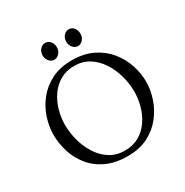

<svg xmlns="http://www.w3.org/2000/svg" viewBox="-160 -808 916 950"><g transform="rotate(-30 298.0 -333.0)"><path d="M301.8 12.1Q230.3 12.1 179.5 -12.1Q128.7 -36.3 96.6 -76.5Q64.5 -116.6 49.5 -165.2Q34.5 -213.8 34.5 -262.9Q34.5 -310.2 50.4 -358.6Q66.4 -407 98.8 -447.6Q131.3 -488.1 180.4 -512.8Q229.6 -537.6 295.9 -537.6Q364.9 -537.6 415.1 -512.8Q465.3 -488.1 498.3 -447.4Q531.4 -406.7 547.3 -358.3Q563.3 -309.9 563.3 -262.9Q563.3 -216.4 547.3 -168Q531.4 -119.5 499.1 -78.7Q466.8 -37.8 417.7 -12.8Q368.5 12.1 301.8 12.1ZM303.3 -18.7Q349.5 -18.7 384.1 -38.7Q418.8 -58.7 441.9 -92.2Q465 -125.8 476.5 -166.5Q488.1 -207.2 488.1 -248.6Q488.1 -294.8 475.2 -340.7Q462.4 -386.5 437.7 -424.3Q412.9 -462 376.8 -484.8Q340.7 -507.5 293.7 -507.5Q247.2 -507.5 212.3 -487.3Q177.5 -467.2 154.4 -433.6Q131.3 -400.1 119.7 -359.2Q108.2 -318.3 108.2 -276.5Q108.2 -234.7 119.7 -189.8Q131.3 -144.8 155.3 -106Q179.3 -67.1 216.2 -42.9Q253 -18.7 303.3 -18.7ZM224.8 -582.7Q208.3 -582.7 196.2 -596.6Q184.1 -610.6 184.1 -630Q184.1 -650.5 196.6 -664.3Q209 -678 225.5 -678Q242.4 -678 254.1 -664.3Q265.9 -650.5 265.9 -630Q265.9 -610.6 253.4 -596.6Q240.9 -582.7 224.8 -582.7ZM359.7 -582.7Q343.6 -582.7 331.5 -596.6Q319.4 -610.6 319.4 -630Q319.4 -650.5 331.5 -664.3Q343.6 -678 360.5 -678Q377.7 -678 389.1 -664.3Q400.4 -650.5 400.4 -630Q400.4 -610.6 388.3 -596.6Q376.2 -582.7 359.7 -582.7Z"/></g></svg>

Font: Parastoo
Style: Regular
Weight: 400
Foundry: Saber Rastikerdar (saber.rastikerdar@gmail.com)
Version: Version 3.000